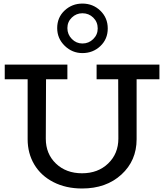

<svg xmlns="http://www.w3.org/2000/svg" viewBox="-20 -1051 927 1085"><path d="M445.8 -751Q388.2 -751 345.7 -792.2Q303.2 -833.5 303.2 -892.1Q303.2 -952.6 345.2 -991.7Q387.2 -1030.8 445.8 -1030.8Q505.4 -1030.8 547.1 -990.5Q588.9 -950.2 588.9 -890.1Q588.9 -830.1 547.1 -790.5Q505.4 -751 445.8 -751ZM445.8 -976.1Q411.1 -976.1 386 -951.9Q360.8 -927.7 360.8 -892.1Q360.8 -856.4 386 -830.8Q411.1 -805.2 445.8 -805.2Q481.4 -805.2 506.8 -830.1Q532.2 -855 532.2 -890.1Q532.2 -926.8 507.1 -951.4Q481.9 -976.1 445.8 -976.1ZM880.9 -686V-603H752V-264.2Q752 -143.1 666 -64.5Q580.1 14.2 443.8 14.2Q352.1 14.2 281.7 -22Q211.4 -58.1 173.8 -121.3Q136.2 -184.6 136.2 -264.2V-603H6.8V-686H360.8V-603H240.2L238.8 -267.1Q238.8 -181.6 296.1 -126.7Q353.5 -71.8 443.8 -71.8Q533.7 -71.8 591.3 -127.2Q648.9 -182.6 648.9 -268.1L647.9 -603H525.9V-686Z"/></svg>

Font: BioRhyme
Style: Regular
Weight: 400
Designer: Aoife Mooney
Foundry: Aoife Mooney Type
Version: Version 1.500;PS 001.500;hotconv 1.0.88;makeotf.lib2.5.64775